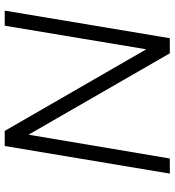

<svg xmlns="http://www.w3.org/2000/svg" viewBox="17 -757 740 814"><g transform="rotate(-90 387.0 -350.0)"><path d="M175 -700H239L585 -100L685 -700H749L632 0H568L223 -599L122 0H58Z"/></g></svg>

Font: Oak Sans Light Italic
Style: Regular
Weight: 400
Italic angle: -9.5°
Foundry: Erik Kennedy, Walven
Version: Version 1.000;Glyphs 3.1.2 (3151)